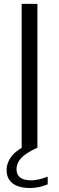

<svg xmlns="http://www.w3.org/2000/svg" viewBox="-20 -760 304 988"><path d="M91.5 0V-740H172.5V0ZM134.5 207.5Q75 207.5 44.5 183Q14 158.5 14 116Q14 75 43.5 39.5Q73 4 149.5 -27.5L172.5 0Q110 28.5 87.5 55Q65 81.5 65 110.5Q65 168 141 168Q176 168 225.5 149V188.5Q180.5 207.5 134.5 207.5Z"/></svg>

Font: Encode Sans Semi Expanded
Style: Regular
Weight: 400
Width: 6
Designer: Multiple Designers
Foundry: Impallari Type
Version: Version 3.000; ttfautohint (v1.8.3) -l 8 -r 50 -G 200 -x 14 